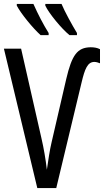

<svg xmlns="http://www.w3.org/2000/svg" viewBox="-20 -963 540 983"><path d="M336 -783H374V-794C349 -835 310 -906 295 -943H212V-934C231 -894 295 -816 336 -783ZM188 -783H229V-794C201 -839 175 -889 151 -943H66V-934C88 -892 149 -818 188 -783ZM171 0H268L398 -542C414 -609 428 -646 463 -646C472 -646 482 -643 492 -639V-711C479 -718 463 -721 444 -721C376 -720 348 -682 319 -558L244 -234C235 -197 226 -137 220 -94C214 -146 204 -205 192 -256L88 -714H0Z"/></svg>

Font: Noto Sans Mono ExtraCondensed
Style: Regular
Weight: 400
Width: 2
Designer: Monotype Design Team
Foundry: Monotype Imaging Inc.
Version: Version 2.014